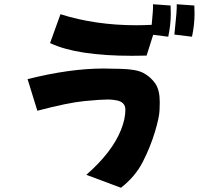

<svg xmlns="http://www.w3.org/2000/svg" viewBox="-20 -822 942 905"><path d="M550 63 387 2Q508 -104 550 -209Q571 -261 571 -305Q571 -344 523 -350Q508 -353 487 -353Q455 -353 377.5 -345.5Q300 -338 156 -300L110 -449Q309 -499 467 -499Q473 -499 547.5 -497.5Q622 -496 656 -478Q690 -460 713 -427Q733 -396 733 -341Q733 -336 732 -302.5Q731 -269 709.5 -198Q688 -127 652.5 -58Q617 11 550 63ZM813 -802 896 -796Q897 -777 897 -758Q897 -705 885 -649L802 -659Q815 -779 813 -802ZM702 -658 671 -560 603 -559Q342 -559 216 -619L265 -755Q429 -703 623 -703Q657 -703 695 -705Q703 -784 701 -802L784 -796Q785 -777 785 -758Q785 -705 773 -649Z"/></svg>

Font: KN Bobohei
Style: Bold
Weight: 700
Designer: Kingnam Type Foundry
Version: Version 1.710;March 18, 2023